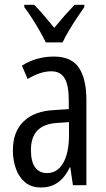

<svg xmlns="http://www.w3.org/2000/svg" viewBox="-20 -786 451 815"><path d="M209 -545.9Q283.2 -545.9 314.9 -498.5Q346.7 -451.2 346.7 -361.3V0H289.6L278.3 -76.2H276.4Q263.7 -48.8 246.1 -29.5Q228.5 -10.3 206.1 -0.2Q183.6 9.8 154.3 9.8Q112.8 9.8 86.4 -12.2Q60.1 -34.2 47.4 -70.1Q34.7 -106 34.7 -147.5Q34.7 -227.1 80.6 -271Q126.5 -314.9 210.9 -318.8L272 -322.8V-359.4Q272 -423.8 254.4 -453.6Q236.8 -483.4 197.8 -483.4Q175.3 -483.4 150.6 -475.6Q126 -467.8 97.2 -450.7L73.2 -507.3Q103.5 -526.9 137.9 -536.4Q172.4 -545.9 209 -545.9ZM272.9 -267.6 223.1 -264.2Q166.5 -260.7 138.9 -232.2Q111.3 -203.6 111.3 -149.4Q111.3 -99.1 129.4 -75.2Q147.5 -51.3 179.2 -51.3Q223.6 -51.3 248.3 -94.2Q272.9 -137.2 272.9 -212.9ZM174.3 -606Q163.6 -628.4 148.7 -654.5Q133.8 -680.7 116.9 -707Q100.1 -733.4 83 -755.9V-765.6H125Q143.6 -747.6 166 -720.9Q188.5 -694.3 210.4 -668Q235.4 -698.2 253.2 -718.5Q271 -738.8 296.4 -765.6H337.9V-755.9Q323.2 -735.4 305.9 -709.2Q288.6 -683.1 272.5 -656Q256.3 -628.9 245.6 -606Z"/></svg>

Font: Open Sans Condensed
Style: Regular
Weight: 400
Width: 3
Designer: Monotype Design Team
Foundry: Monotype Imaging Inc.
Version: Version 3.000